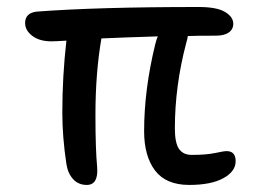

<svg xmlns="http://www.w3.org/2000/svg" viewBox="-20 -479 740 549"><path d="M228 49.8Q204.6 49.8 189.5 33.7Q174.3 17.6 169.9 -9.8Q158.2 -87.4 158.2 -157.2Q158.2 -260.7 169.9 -362.8Q137.7 -360.8 127 -360.8Q92.8 -360.8 72.3 -376.5Q51.8 -392.1 51.8 -413.1Q51.8 -441.9 85 -445.8Q258.8 -459 547.9 -459Q600.1 -459 623.5 -444.8Q647 -430.7 647 -411.1Q647 -395 634 -386Q621.1 -377 597.2 -377Q542 -377 517.1 -376Q516.1 -368.2 512.2 -355Q480 -232.4 480 -111.8Q480 -70.3 491.9 -53.2Q503.9 -36.1 527.8 -36.1Q570.3 -36.1 595.2 -41.5Q620.1 -46.9 627.9 -46.9Q653.8 -46.9 653.8 -18.1Q653.8 11.2 618.7 30.5Q583.5 49.8 521 49.8Q454.6 49.8 423.3 8.5Q392.1 -32.7 392.1 -104Q392.1 -222.2 423.8 -352.1Q427.2 -366.2 431.2 -375Q336.9 -372.1 270 -369.1Q252.9 -270.5 252.9 -149.9Q252.9 -52.2 257.8 -1Q261.7 49.8 228 49.8Z"/></svg>

Font: Shantell Sans Irregular Bouncy
Style: Regular
Weight: 400
Designer: Stephen Nixon, Anya Danilova, Shantell Martin
Foundry: Arrow Type
Version: Version 1.006;[9816181b4]